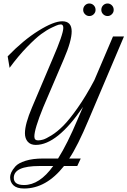

<svg xmlns="http://www.w3.org/2000/svg" viewBox="-20 -822 731 1101"><path d="M164 -207 281 -483Q343 -626 343 -662Q343 -682 329 -682Q324 -682 315.5 -680Q307 -678 277.5 -664Q248 -650 216 -626.5Q184 -603 134.5 -552Q85 -501 35 -433L24 -499Q114 -592 201 -646Q288 -700 337 -700Q391 -700 391 -642Q391 -587 346 -483L228 -207Q177 -82 177 -39Q177 -17 198 -17Q211 -17 227 -21.5Q243 -26 275.5 -46Q308 -66 342.5 -100.5Q377 -135 425 -203Q473 -271 521 -362L628 -613H691L489 -137Q425 16 377 87H443L423 130H347Q245 259 118 259Q77 259 57.5 241Q38 223 38 194Q38 182 44.5 167Q51 152 68 132.5Q85 113 126.5 100Q168 87 226 87H313Q366 3 425 -137L456 -209Q308 9 185 9Q155 9 139 -9.5Q123 -28 123 -58Q123 -111 164 -207ZM118 239Q207 239 285 130H206Q59 130 59 198Q59 239 118 239ZM632 -765Q632 -751 621.5 -740.5Q611 -730 597 -730Q582 -730 571.5 -740.5Q561 -751 561 -765Q561 -781 571.5 -791.5Q582 -802 597 -802Q611 -802 621.5 -791.5Q632 -781 632 -765ZM528 -765Q528 -751 517.5 -740.5Q507 -730 492 -730Q478 -730 467.5 -740.5Q457 -751 457 -765Q457 -781 467.5 -791.5Q478 -802 492 -802Q507 -802 517.5 -791.5Q528 -781 528 -765Z"/></svg>

Font: Dynalight
Style: Regular
Weight: 400
Designer: Astigmatic (AOETI)
Foundry: Astigmatic (AOETI)
Version: Version 1.000